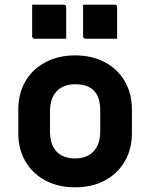

<svg xmlns="http://www.w3.org/2000/svg" viewBox="-20 -786 640 818"><path d="M300 -550Q372 -550 426.5 -521Q481 -492 511.5 -440Q542 -388 542 -320V-219Q542 -151 511.5 -98.5Q481 -46 426.5 -17Q372 12 300 12Q228 12 173.5 -17Q119 -46 88.5 -98Q58 -150 58 -218V-319Q58 -388 88.5 -440Q119 -492 174 -521Q229 -550 300 -550ZM301 -427Q249 -427 221 -396.5Q193 -366 193 -313V-225Q193 -168 223 -138Q252 -111 299 -111Q351 -111 379 -141.5Q407 -172 407 -225V-313Q407 -374 379 -401Q353 -427 301 -427ZM117 -766H251Q262 -766 262 -755V-621H128Q117 -621 117 -632ZM334 -766H468Q479 -766 479 -755V-621H345Q334 -621 334 -632Z"/></svg>

Font: Recursive Sn Lnr St
Style: Bold
Weight: 700
Version: Version 1.079;hotconv 1.0.112;makeotfexe 2.5.65598; ttfautoh